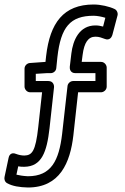

<svg xmlns="http://www.w3.org/2000/svg" viewBox="-20 -711 554 853"><path d="M448 -632 438 -593C426 -596 417 -598 404 -598C332 -598 304 -532 297 -473L290 -414C289 -404 293 -386 315 -386H404V-351H305C292 -351 281 -340 280 -329L256 -116C242 2 208 72 104 72C82 71 66 68 53 65L61 28C71 30 78 30 88 30C165 29 188 -35 200 -141L220 -323C221 -333 216 -351 195 -351H139V-383L187 -386H205C218 -386 229 -396 230 -408L235 -457C250 -591 292 -641 396 -641C411 -641 432 -637 448 -632ZM502 -642C505 -652 500 -666 489 -671C466 -682 428 -691 396 -691C262 -691 202 -609 185 -463L182 -436L112 -431C101 -430 89 -420 89 -406V-326C89 -315 99 -301 114 -301H167L150 -147C138 -37 122 -21 88 -20C76 -20 62 -23 52 -27C26 -38 19 -16 18 -9L0 76C-2 86 2 98 12 103C35 116 66 121 104 122C246 122 292 12 306 -110L327 -301H429C440 -301 454 -311 454 -326V-411C454 -422 444 -436 429 -436H343L347 -467C354 -522 372 -548 404 -548C421 -548 432 -543 446 -538C466 -530 476 -545 479 -555Z"/></svg>

Font: Falling Sky
Style: Ou
Weight: 400
Designer: Paul D. Hunt
Foundry: Adobe Systems Incorporated
Version: Version 1.02